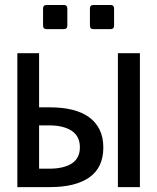

<svg xmlns="http://www.w3.org/2000/svg" viewBox="-20 -764 642 784"><path d="M170.4 -645Q155.8 -645 155.8 -659.7V-729Q155.8 -743.7 170.4 -743.7H240.2Q254.9 -743.7 254.9 -729V-659.7Q254.9 -645 240.2 -645ZM361.8 -645Q347.2 -645 347.2 -659.7V-729Q347.2 -743.7 361.8 -743.7H431.2Q445.8 -743.7 445.8 -729V-659.7Q445.8 -645 431.2 -645ZM50.8 -546.9H139.6V-325.7H184.1Q235.4 -325.7 275.6 -315.7Q315.9 -305.7 344 -285.2Q372.1 -264.6 387 -233.9Q401.9 -203.1 401.9 -161.6Q401.9 -80.1 345.2 -40Q288.6 0 184.1 0H50.8ZM461.4 -546.9H551.3V0H461.4ZM180.2 -75.2Q240.7 -75.2 273.4 -96.7Q306.2 -118.2 306.2 -162.6Q306.2 -207.5 272.9 -229.7Q239.7 -252 180.2 -252H139.6V-75.2Z"/></svg>

Font: Hack
Style: Regular
Weight: 400
Monospace: yes
Designer: Christopher Simpkins
Foundry: Christopher Simpkins
Version: Version 2.019; ttfautohint (v1.4.1) -l 4 -r 80 -G 350 -x 0 -